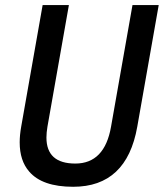

<svg xmlns="http://www.w3.org/2000/svg" viewBox="-20 -713 634 743"><path d="M263.2 9.8Q143.1 9.8 92.8 -49.3Q56.2 -91.3 56.2 -162.1Q56.2 -190.4 62 -222.7L145 -693.4H246.6L163.6 -222.7Q159.7 -199.7 159.7 -180.7Q159.7 -80.1 271.5 -80.1Q384.8 -80.1 409.7 -222.7L492.7 -693.4H594.2L511.2 -222.7Q470.2 9.8 263.2 9.8Z"/></svg>

Font: CaskaydiaCove NFP
Style: Italic
Weight: 400
Italic angle: -10°
Designer: Aaron Bell
Foundry: Saja Typeworks
Version: Version 2111.001; VTT 6.35;Nerd Fonts 3.1.1